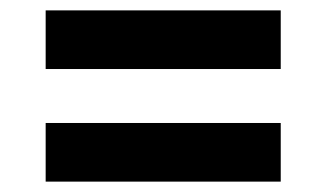

<svg xmlns="http://www.w3.org/2000/svg" viewBox="-20 -577 607 370"><path d="M68 -227H521V-340H68ZM68 -444H521V-557H68Z"/></svg>

Font: Rabbid Highway Sign IV
Style: Obl
Weight: 400
Foundry: Cannot Into Space Fonts
Version: Version 0.277